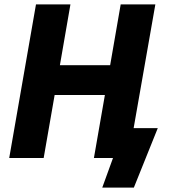

<svg xmlns="http://www.w3.org/2000/svg" viewBox="-20 -720 785 875"><path d="M530 -700 482 -423H253L301 -700H144L22 0H179L229 -287H458L408 0H495L446 135H590L699 -136H589L688 -700Z"/></svg>

Font: Fixel Text 20240404
Style: Bold Italic
Weight: 700
Width: 4
Italic angle: -10°
Designer: AlfaBravo + MacPaw
Foundry: Kyrylo Tkachov, Marchela Mozhyna, Serhii Makarenko, Maria Weinstein, Zakhar Kryvoshyya
Version: Version 1.211;Glyphs 3.2 (3225)